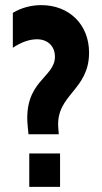

<svg xmlns="http://www.w3.org/2000/svg" viewBox="-20 -728 397 748"><path d="M94 -130V0H214V-130ZM30 -542C63 -564 95 -575 124 -575C166 -575 194 -548 194 -507C194 -424 70 -413 88 -235L91 -205H209L207 -230C197 -360 327 -375 327 -523C327 -632 250 -708 141 -708C101 -708 64 -698 30 -678Z"/></svg>

Font: Jakob Semi-Condensed
Style: Regular
Weight: 400
Width: 4
Designer: Alan Madić
Foundry: X Cicéro
Version: Version 1.000;Glyphs 3.1.2 (3151)